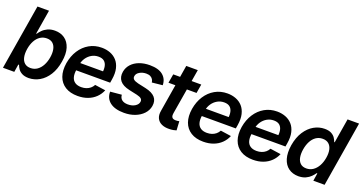

<svg xmlns="http://www.w3.org/2000/svg" viewBox="-40 -1367 3794 2015"><g transform="rotate(20 1857.0 -359.0)"><path d="M290.5 9.8Q244.1 9.3 215.6 -6.1Q187 -21.5 172.1 -43.9Q157.2 -66.4 150.4 -86.4H142.1L128.4 0H2L122.6 -727.5H251.5L206.5 -455.6H211.9Q225.1 -475.1 246.8 -497.8Q268.6 -520.5 302.5 -536.6Q336.4 -552.7 384.3 -552.7Q447.3 -552.7 492.9 -520.5Q538.6 -488.3 558.1 -425.8Q577.6 -363.3 562 -272Q547.4 -182.1 507.6 -119.1Q467.8 -56.2 411.4 -23.4Q355 9.3 290.5 9.8ZM272.9 -95.7Q315.4 -95.7 347.9 -118.7Q380.4 -141.6 401.6 -181.6Q422.9 -221.7 431.2 -272.5Q439.5 -323.2 431.4 -362.8Q423.3 -402.3 398.4 -424.8Q373.5 -447.3 330.6 -447.3Q289.6 -447.3 257.1 -425.5Q224.6 -403.8 203.4 -364.7Q182.1 -325.7 173.3 -272.5Q165 -219.7 173.3 -179.9Q181.6 -140.1 206.8 -117.9Q231.9 -95.7 272.9 -95.7Z M837.4 10.7Q754.4 10.7 698.7 -24.2Q643.1 -59.1 620.1 -122.8Q597.2 -186.5 610.8 -272.9Q625 -356.4 665.5 -419.2Q706.1 -481.9 767.8 -517.3Q829.6 -552.7 906.7 -552.7Q957.5 -552.7 1001.2 -536.1Q1044.9 -519.5 1075.4 -485.6Q1106 -451.7 1118.4 -399.4Q1130.9 -347.2 1119.1 -275.4L1112.8 -237.3H665L679.7 -323.7H1063.5L999 -300.3Q1006.8 -346.2 999.8 -380.4Q992.7 -414.6 970 -433.6Q947.3 -452.6 906.2 -452.6Q864.3 -452.6 829.8 -432.6Q795.4 -412.6 772.9 -379.4Q750.5 -346.2 743.7 -305.7L733.9 -245.6Q725.6 -195.3 735.4 -160.4Q745.1 -125.5 772.5 -107.4Q799.8 -89.4 842.8 -89.4Q872.1 -89.4 897 -97.7Q921.9 -106 941.4 -122.1Q960.9 -138.2 973.1 -161.6L1091.8 -144.5Q1072.3 -97.2 1036.4 -62.3Q1000.5 -27.3 950.2 -8.3Q899.9 10.7 837.4 10.7Z M1640.6 -400.9 1522.9 -388.7Q1521 -406.7 1511.5 -422.4Q1502 -438 1483.9 -447.5Q1465.8 -457 1436.5 -457Q1395.5 -456.5 1363.8 -437.7Q1332 -418.9 1327.6 -389.6Q1323.7 -367.7 1338.4 -353.8Q1353 -339.8 1392.6 -330.1L1482.4 -310.5Q1557.1 -293.9 1590.1 -256.3Q1623 -218.8 1613.3 -159.2Q1604.5 -108.4 1568.8 -70.3Q1533.2 -32.2 1478 -10.7Q1422.9 10.7 1355.5 10.7Q1253.9 10.7 1199 -31.7Q1144 -74.2 1144.5 -148.9L1271 -160.6Q1273.4 -124 1297.1 -105.5Q1320.8 -86.9 1362.8 -86.4Q1410.6 -85.9 1443.4 -106.4Q1476.1 -127 1480.5 -156.2Q1484.4 -178.2 1470 -192.1Q1455.6 -206.1 1418.5 -214.4L1329.1 -233.9Q1252.9 -250.5 1220.9 -290.5Q1189 -330.6 1199.2 -391.6Q1208 -440.9 1241 -477.1Q1273.9 -513.2 1325.9 -533Q1377.9 -552.7 1442.9 -552.7Q1540.5 -552.7 1589.8 -511.7Q1639.2 -470.7 1640.6 -400.9Z M2018.1 -545.9 2001.5 -446.3H1688L1705.1 -545.9ZM1803.2 -675.8H1932.1L1846.7 -164.1Q1842.3 -138.7 1847.9 -124.8Q1853.5 -110.8 1866 -106Q1878.4 -101.1 1895 -101.1Q1906.7 -100.6 1917 -102.5Q1927.2 -104.5 1933.1 -106L1939 -5.4Q1927.2 -1.5 1907.2 2.7Q1887.2 6.8 1860.4 7.3Q1811.5 8.8 1775.6 -7.6Q1739.7 -23.9 1722.9 -58.1Q1706.1 -92.3 1715.3 -143.1Z M2240.7 10.7Q2157.7 10.7 2102.1 -24.2Q2046.4 -59.1 2023.4 -122.8Q2000.5 -186.5 2014.2 -272.9Q2028.3 -356.4 2068.8 -419.2Q2109.4 -481.9 2171.1 -517.3Q2232.9 -552.7 2310.1 -552.7Q2360.8 -552.7 2404.5 -536.1Q2448.2 -519.5 2478.8 -485.6Q2509.3 -451.7 2521.7 -399.4Q2534.2 -347.2 2522.5 -275.4L2516.1 -237.3H2068.4L2083 -323.7H2466.8L2402.3 -300.3Q2410.2 -346.2 2403.1 -380.4Q2396 -414.6 2373.3 -433.6Q2350.6 -452.6 2309.6 -452.6Q2267.6 -452.6 2233.2 -432.6Q2198.7 -412.6 2176.3 -379.4Q2153.8 -346.2 2147 -305.7L2137.2 -245.6Q2128.9 -195.3 2138.7 -160.4Q2148.4 -125.5 2175.8 -107.4Q2203.1 -89.4 2246.1 -89.4Q2275.4 -89.4 2300.3 -97.7Q2325.2 -106 2344.7 -122.1Q2364.3 -138.2 2376.5 -161.6L2495.1 -144.5Q2475.6 -97.2 2439.7 -62.3Q2403.8 -27.3 2353.5 -8.3Q2303.2 10.7 2240.7 10.7Z M2795.4 10.7Q2712.4 10.7 2656.7 -24.2Q2601.1 -59.1 2578.1 -122.8Q2555.2 -186.5 2568.8 -272.9Q2583 -356.4 2623.5 -419.2Q2664.1 -481.9 2725.8 -517.3Q2787.6 -552.7 2864.7 -552.7Q2915.5 -552.7 2959.2 -536.1Q3002.9 -519.5 3033.4 -485.6Q3064 -451.7 3076.4 -399.4Q3088.9 -347.2 3077.1 -275.4L3070.8 -237.3H2623L2637.7 -323.7H3021.5L2957 -300.3Q2964.8 -346.2 2957.8 -380.4Q2950.7 -414.6 2928 -433.6Q2905.3 -452.6 2864.3 -452.6Q2822.3 -452.6 2787.8 -432.6Q2753.4 -412.6 2731 -379.4Q2708.5 -346.2 2701.7 -305.7L2691.9 -245.6Q2683.6 -195.3 2693.4 -160.4Q2703.1 -125.5 2730.5 -107.4Q2757.8 -89.4 2800.8 -89.4Q2830.1 -89.4 2855 -97.7Q2879.9 -106 2899.4 -122.1Q2918.9 -138.2 2931.2 -161.6L3049.8 -144.5Q3030.3 -97.2 2994.4 -62.3Q2958.5 -27.3 2908.2 -8.3Q2857.9 10.7 2795.4 10.7Z M3302.7 9.8Q3238.3 9.3 3192.9 -23.4Q3147.5 -56.2 3128.4 -119.1Q3109.4 -182.1 3123.5 -272Q3139.2 -363.3 3179.7 -425.8Q3220.2 -488.3 3276.6 -520.5Q3333 -552.7 3396 -552.7Q3443.8 -552.7 3472.2 -536.6Q3500.5 -520.5 3514.9 -497.8Q3529.3 -475.1 3535.6 -455.6H3541L3585.9 -727.5H3714.4L3594.2 0H3468.3L3481.9 -86.4H3474.1Q3460.9 -66.4 3438.7 -43.9Q3416.5 -21.5 3383.1 -6.1Q3349.6 9.3 3302.7 9.8ZM3353.5 -95.7Q3395 -95.7 3427.7 -117.9Q3460.4 -140.1 3482.7 -179.9Q3504.9 -219.7 3513.7 -272.5Q3522.5 -325.7 3513.7 -364.7Q3504.9 -403.8 3479.2 -425.5Q3453.6 -447.3 3411.6 -447.3Q3369.1 -447.3 3336.9 -424.8Q3304.7 -402.3 3284.2 -362.8Q3263.7 -323.2 3255.4 -272.5Q3247.1 -221.7 3254.6 -181.6Q3262.2 -141.6 3286.9 -118.7Q3311.5 -95.7 3353.5 -95.7Z"/></g></svg>

Font: Inter Tight SemiBold
Style: Italic
Weight: 600
Italic angle: -9.39999°
Designer: Rasmus Andersson
Foundry: rsms
Version: Version 3.004